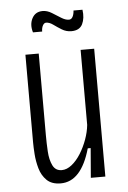

<svg xmlns="http://www.w3.org/2000/svg" viewBox="-52 -740 527 790"><g transform="rotate(-5 211.5 -344.5)"><path d="M167 12Q130 12 109.5 -8Q89 -28 80.5 -58Q72 -88 70 -117.5Q68 -147 68 -165V-528H123V-191Q123 -158 125 -123.5Q127 -89 138.5 -65.5Q150 -42 176 -42Q197 -42 217.5 -58.5Q238 -75 254.5 -101.5Q271 -128 282 -158.5Q293 -189 296 -218V-528H352V0H292L302 -122H290Q252 12 167 12ZM265 -608Q244 -608 226 -619Q208 -630 193 -641Q178 -652 164 -652Q156 -652 150.5 -642Q145 -632 145 -617H107Q97 -650 110.5 -675.5Q124 -701 154 -701Q173 -701 191.5 -689.5Q210 -678 227.5 -667Q245 -656 259 -656Q269 -656 274.5 -666Q280 -676 281 -692H318Q323 -657 311 -632.5Q299 -608 265 -608Z"/></g></svg>

Font: Bricolage Grotesque 10pt Condensed ExtraLight
Style: Regular
Weight: 200
Width: 3
Designer: Mathieu Triay
Foundry: Atelier Triay
Version: Version 1.000; ttfautohint (v1.8.4.7-5d5b);gftools[0.9.32]